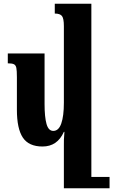

<svg xmlns="http://www.w3.org/2000/svg" viewBox="-20 -780 610 1034"><path d="M570 173V234H349H324V0Q323 -22 327 -70H324Q289 9 209 9Q135 9 103 -39Q71 -87 71 -189V-364Q71 -400 68 -414.5Q65 -429 55 -434Q45 -439 22 -439V-492H220V-220Q220 -150 230.5 -112.5Q241 -75 267 -75Q296 -75 310 -115Q324 -155 324 -227V-639Q324 -681 313.5 -694Q303 -707 275 -707V-760H472V173Z"/></svg>

Font: Noto Serif Armenian Bold Cond
Style: Regular
Weight: 700
Width: 3
Designer: Monotype Design team
Foundry: Monotype Imaging Inc.
Version: Version 1.000